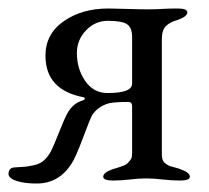

<svg xmlns="http://www.w3.org/2000/svg" viewBox="-25 -422 492 452"><path d="M286 -172Q286 -182 277 -182Q247 -182 232 -179Q206 -172 192 -151Q187 -142 170 -96.5Q153 -51 143 -36Q113 10 62 10Q39 10 23.5 6.5Q8 3 1.5 -2Q-5 -7 -5 -12Q-5 -28 11 -28Q28 -29 34 -29.5Q40 -30 54.5 -33Q69 -36 78.5 -44.5Q88 -53 95 -66Q102 -80 114 -110.5Q126 -141 133 -154Q146 -179 171 -186Q174 -187 174.5 -189.5Q175 -192 172 -193Q82 -210 82 -291Q82 -342 125 -372Q168 -402 230 -402Q243 -402 274 -401Q305 -400 323 -400Q340 -400 356.5 -401Q373 -402 393 -402Q416 -402 416 -393Q416 -383 393 -375Q375 -370 365.5 -360.5Q356 -351 356 -330V-59Q356 -51 358 -45.5Q360 -40 366 -36Q372 -32 375 -31Q378 -30 387.5 -27.5Q397 -25 399 -24Q422 -16 422 -6Q422 3 399 3Q379 3 357.5 0.5Q336 -2 319 -2Q302 -2 281.5 0.5Q261 3 241 3Q218 3 218 -6Q218 -16 241 -24Q242 -24 249.5 -26.5Q257 -29 259 -29.5Q261 -30 267 -32.5Q273 -35 275 -37.5Q277 -40 280.5 -43.5Q284 -47 285 -51.5Q286 -56 286 -62ZM228 -203Q286 -203 286 -225V-335Q286 -357 274 -365Q262 -373 229 -373Q199 -373 177.5 -350.5Q156 -328 156 -297Q156 -260 175.5 -231.5Q195 -203 228 -203Z"/></svg>

Font: EB Garamond 08
Style: Regular
Weight: 400
Version: Version 0.016 ; ttfautohint (v1.5)